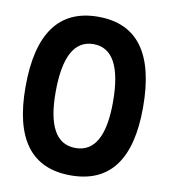

<svg xmlns="http://www.w3.org/2000/svg" viewBox="-81 -772 747 850"><g transform="rotate(10 293.0 -346.5)"><path d="M293 9.8Q28.8 9.8 28.8 -341.8Q28.8 -703.1 293 -703.1Q557.1 -703.1 557.1 -341.8Q557.1 9.8 293 9.8ZM293 -113.3Q421.9 -113.3 421.9 -341.8Q421.9 -580.1 293 -580.1Q164.1 -580.1 164.1 -341.8Q164.1 -113.3 293 -113.3Z"/></g></svg>

Font: CaskaydiaMono NF
Style: Bold
Weight: 700
Designer: Aaron Bell
Foundry: Saja Typeworks
Version: Version 2111.001; ttfautohint (v1.8.4);Nerd Fonts 3.1.1